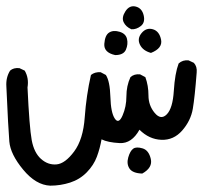

<svg xmlns="http://www.w3.org/2000/svg" viewBox="-21 -256 638 603"><path d="M136.7 327.1Q91.8 325.2 51.8 276.9Q11.7 228.5 8.3 188.5Q4.9 148.4 -1 15.6Q-2.9 -12.7 10.7 -34.2Q21.5 -43.9 40 -42L56.6 -34.2Q70.3 -10.7 65.4 18.6Q71.3 144.5 78.6 184.1Q85.9 223.6 107.9 243.2Q129.9 262.7 156.7 260.3Q183.6 257.8 211.9 219.7Q240.2 181.6 245.1 112.8Q250 43.9 264.6 -20.5Q276.4 -30.3 294.9 -29.3L311.5 -20.5Q324.2 -1 325.7 48.3Q327.1 97.7 339.4 116.2Q351.6 134.8 363.8 106.9Q376 79.1 376 46.4Q376 13.7 388.7 -13.7Q400.4 -24.4 418.9 -22.5L435.5 -13.7Q445.3 12.7 445.3 43.9Q445.3 75.2 464.8 98.6Q484.4 122.1 502.9 103Q521.5 84 524.9 29.3Q528.3 -25.4 540 -56.6Q552.7 -68.4 571.3 -66.4L587.9 -58.6Q598.6 -46.9 596.7 -28.3Q590.8 48.8 584.5 85.9Q578.1 123 551.3 153.8Q524.4 184.6 485.8 183.1Q447.3 181.6 417 151.4Q392.6 195.3 355 193.4Q317.4 191.4 297.9 181.6Q293 210 283.2 236.3Q273.4 262.7 251.5 285.2Q229.5 307.6 199.2 317.4Q168.9 327.1 136.7 327.1ZM425.8 289.1Q395.5 288.1 385.7 273.4Q376 258.8 381.8 238.3Q387.7 217.8 397.5 210.9Q407.2 204.1 426.8 210Q446.3 215.8 452.6 243.2Q459 270.5 425.8 289.1ZM453.1 -89.8Q427.7 -96.7 418.5 -115.7Q409.2 -134.8 423.8 -152.3Q438.5 -169.9 459 -164.1Q479.5 -158.2 484.9 -131.3Q490.2 -104.5 453.1 -89.8ZM340.8 -83Q304.7 -90.8 306.6 -118.2Q308.6 -145.5 321.8 -153.8Q335 -162.1 354.5 -156.2Q374 -150.4 377.9 -133.8Q381.8 -117.2 374.5 -100.1Q367.2 -83 340.8 -83ZM391.6 -164.1Q374 -171.9 367.2 -186.5Q360.4 -201.2 373 -220.7Q385.7 -240.2 405.3 -235.4Q424.8 -230.5 430.2 -208Q435.5 -185.5 421.4 -174.3Q407.2 -163.1 391.6 -164.1Z"/></svg>

Font: NaikaiFont
Style: Regular
Weight: 400
Version: Version 1.67